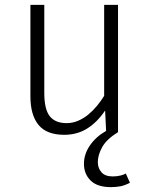

<svg xmlns="http://www.w3.org/2000/svg" viewBox="-20 -543 615 789"><path d="M408 -523H465V0Q418 29 400 61.5Q382 94 382 123Q382 148 397 165Q412 182 443 182Q460 182 474.5 178.5Q489 175 497 170L514 208Q493 219 475 222.5Q457 226 436 226Q380 226 352.5 199Q325 172 325 130Q325 90 350 54Q375 18 416 -5L412 -89Q380 -41 338.5 -15Q297 11 244 11Q172 11 138.5 -29.5Q105 -70 105 -147V-523H162V-161Q162 -94 184.5 -65.5Q207 -37 254 -37Q278 -37 300.5 -46.5Q323 -56 342.5 -72Q362 -88 378.5 -108Q395 -128 408 -149Z"/></svg>

Font: Jldddboxgfspflltxgxzjzlszac
Style: Regular
Weight: 300
Designer: Carrois Corporate & Edenspiekermann
Foundry: Carrois Corporate GbR & Edenspiekermann AG
Version: Version 2.001